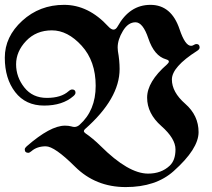

<svg xmlns="http://www.w3.org/2000/svg" viewBox="-63 -738 860 780"><path d="M377 -630.4Q388.7 -617.7 398.2 -617.7Q407.7 -617.7 415 -630.9Q463.4 -718.3 548.3 -718.3Q633.3 -718.3 666.5 -619.1Q689 -551.8 713.4 -551.8Q718.8 -551.8 724.4 -555.4Q730 -559.1 734.9 -559.1Q748 -559.1 748 -544.9Q748 -538.1 738.3 -531.7Q635.3 -466.3 635.3 -415Q635.3 -363.8 689.5 -316.4Q743.7 -269 743.7 -201.2Q743.7 -133.3 642.6 -43Q570.3 22 447.8 22Q325.2 22 241.9 -60.8Q158.7 -143.6 123 -143.6Q87.4 -143.6 64.9 -124Q57.1 -117.2 51.8 -117.2Q37.6 -117.2 37.6 -131.3Q37.6 -136.7 45.4 -143.6Q141.6 -227.5 200.7 -227.5Q215.3 -227.5 224.9 -224.9Q234.4 -222.2 239.3 -222.2Q250.5 -222.2 260.3 -231Q325.7 -289.1 325.7 -389.4Q325.7 -489.7 268.8 -552.2Q211.9 -614.7 147.9 -614.7Q84 -614.7 43.2 -571.8Q2.4 -528.8 2.4 -476.8Q2.4 -424.8 35.9 -382.6Q69.3 -340.3 127.2 -340.3Q185.1 -340.3 215.3 -367.2Q223.6 -374.5 230 -374.5Q243.7 -374.5 243.7 -361.3Q243.7 -355 235.4 -347.7Q191.4 -309.1 116.2 -309.1Q41 -309.1 -1.2 -363.8Q-43.5 -418.5 -43.5 -503.7Q-43.5 -588.9 27.3 -653.6Q98.1 -718.3 197.3 -718.3Q296.4 -718.3 377 -630.4ZM283.7 -196.8Q314.5 -175.8 346.2 -144.5Q458.5 -32.7 538.6 -32.7Q592.3 -32.7 626.5 -64.9Q649.9 -86.9 649.9 -131.1Q649.9 -175.3 592.3 -226.1Q534.7 -276.9 534.7 -341.3Q534.7 -405.8 615.2 -476.1Q623 -482.9 623 -488.3Q623 -493.7 611.3 -497.1Q563.5 -510.7 539.6 -582Q517.6 -647.5 487.5 -647.5Q457.5 -647.5 436.3 -612.3Q415 -577.1 415 -544.9Q415 -537.1 416 -530.3Q422.9 -492.2 422.9 -457.5Q422.9 -337.4 282.2 -213.4Q277.8 -209.5 277.8 -205.3Q277.8 -201.2 283.7 -196.8Z"/></svg>

Font: UnifrakturMaguntia16
Style: Book
Weight: 400
Designer: j. 'mach' wust, Gerrit Ansmann, Georg Duffner, based on a font by Peter Wiegel, original typeface by Carl Albert Fahrenw
Version: Version 2017-03-19